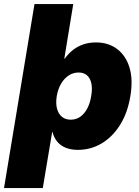

<svg xmlns="http://www.w3.org/2000/svg" viewBox="-54 -748 704 972"><path d="M340.3 10.7Q305.2 10.7 278.8 0Q252.4 -10.7 235.8 -30.8Q219.2 -50.8 211.9 -79.1H210L162.6 204.1H-33.7L120.6 -727.5H316.9L271.5 -451.2H273.9Q292.5 -477.1 315.9 -495.4Q339.4 -513.7 368.2 -523.4Q397 -533.2 432.1 -533.2Q494.6 -533.2 538.8 -500Q583 -466.8 601.6 -406Q620.1 -345.2 606 -261.7Q592.3 -177.2 554.2 -116.2Q516.1 -55.2 460.9 -22.2Q405.8 10.7 340.3 10.7ZM304.2 -142.1Q331.1 -142.1 352.1 -156.7Q373 -171.4 387.5 -198.2Q401.9 -225.1 407.7 -261.7Q414.1 -298.3 408.7 -325Q403.3 -351.6 387 -366.2Q370.6 -380.9 343.8 -380.9Q316.9 -380.9 294.2 -366.2Q271.5 -351.6 255.6 -325Q239.7 -298.3 233.4 -261.7Q227.5 -225.1 234.6 -198.2Q241.7 -171.4 259.5 -156.7Q277.3 -142.1 304.2 -142.1Z"/></svg>

Font: Inter 28pt Black
Style: Italic
Weight: 900
Italic angle: -9.3988°
Designer: Rasmus Andersson
Foundry: rsms
Version: Version 4.001;git-66647c0bb